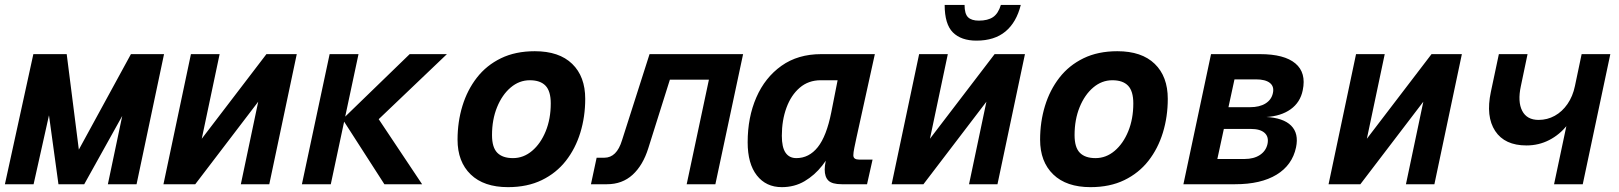

<svg xmlns="http://www.w3.org/2000/svg" viewBox="-48 -759 6668 791"><path d="M-27.8 0 89.4 -536H226.8L276.8 -142.6L491.4 -536H627.8L514.6 0H396.4L455.6 -281.4L299 0H192.8L153.8 -284L90.4 0Z M625.4 0 738.6 -536H856.8L783.2 -187.4L1049.6 -536H1174.6L1061.4 0H944.2L1015.8 -340L756.4 0Z M1535.6 0 1363.2 -268 1639.8 -536H1793.2L1512.2 -268L1691 0ZM1195.8 0 1310 -536H1429L1314.8 0Z M2044.8 12Q1945.4 12 1891.2 -40.3Q1837 -92.6 1837 -183.6Q1837 -257 1857.1 -322.7Q1877.2 -388.4 1916.7 -439.2Q1956.2 -490 2015.9 -519Q2075.6 -548 2155.2 -548Q2255.6 -548 2309.3 -495.9Q2363 -443.8 2363 -351.8Q2363 -278.4 2342.9 -212.7Q2322.8 -147 2283.3 -96.5Q2243.8 -46 2184.1 -17Q2124.4 12 2044.8 12ZM2065.2 -107.6Q2108.8 -107.6 2144.1 -137.5Q2179.4 -167.4 2200.2 -218.3Q2221 -269.2 2221 -333Q2221 -383.4 2199.5 -405.9Q2178 -428.4 2134.8 -428.4Q2091.2 -428.4 2055.9 -398.5Q2020.6 -368.6 1999.8 -317.4Q1979 -266.2 1979 -202.4Q1979 -151.6 2000.8 -129.6Q2022.6 -107.6 2065.2 -107.6Z M2386.6 0 2410 -109.2H2441.6Q2467.2 -109.2 2485.4 -127.1Q2503.6 -145 2514.6 -181.2L2628 -536H3013.4L2899.2 0H2781L2872.6 -430.8H2711.8L2623 -148.8Q2601 -78.2 2558.3 -39.1Q2515.6 0 2452.4 0Z M3172.8 12Q3108 12 3070.1 -36.3Q3032.2 -84.6 3032.2 -172.8Q3032.2 -275.8 3068 -357.8Q3103.8 -439.8 3171.5 -487.9Q3239.2 -536 3335.2 -536H3556.2L3480.4 -191.6Q3475.8 -170.2 3471.7 -150.3Q3467.6 -130.4 3467.6 -119.6Q3467.6 -110 3473.7 -105.8Q3479.8 -101.6 3490.4 -101.6H3546.8L3524 0H3420Q3380.4 0 3365 -14.9Q3349.6 -29.8 3349.6 -60.8Q3349.6 -74.8 3353.5 -93.9Q3357.4 -113 3363.3 -132.3Q3369.2 -151.6 3375.2 -166L3391.2 -163.6Q3371 -117.2 3339.6 -77.1Q3308.2 -37 3266.6 -12.5Q3225 12 3172.8 12ZM3232.8 -107.6Q3285 -107.6 3321.1 -152.8Q3357.2 -198 3376.8 -296.8L3402.8 -428.4H3333.2Q3282.6 -428.4 3246.8 -397.7Q3211 -367 3192 -315.1Q3173 -263.2 3173 -199.6Q3173 -152.2 3188.3 -129.9Q3203.6 -107.6 3232.8 -107.6Z M3625.4 0 3738.6 -536H3856.8L3783.2 -187.4L4049.6 -536H4174.6L4061.4 0H3944.2L4015.8 -340L3756.4 0ZM3974.8 -591.6Q3911.8 -591.6 3877.8 -625.4Q3843.8 -659.2 3843.8 -738.8H3925.8Q3925.8 -701.8 3940.2 -687.9Q3954.6 -674 3984.6 -674Q4021.4 -674 4043 -688.5Q4064.6 -703 4075.4 -738.8H4157.4Q4139.6 -667 4094.3 -629.3Q4049 -591.6 3974.8 -591.6Z M4444.8 12Q4345.4 12 4291.2 -40.3Q4237 -92.6 4237 -183.6Q4237 -257 4257.1 -322.7Q4277.2 -388.4 4316.7 -439.2Q4356.2 -490 4415.9 -519Q4475.6 -548 4555.2 -548Q4655.6 -548 4709.3 -495.9Q4763 -443.8 4763 -351.8Q4763 -278.4 4742.9 -212.7Q4722.8 -147 4683.3 -96.5Q4643.8 -46 4584.1 -17Q4524.4 12 4444.8 12ZM4465.2 -107.6Q4508.8 -107.6 4544.1 -137.5Q4579.4 -167.4 4600.2 -218.3Q4621 -269.2 4621 -333Q4621 -383.4 4599.5 -405.9Q4578 -428.4 4534.8 -428.4Q4491.2 -428.4 4455.9 -398.5Q4420.6 -368.6 4399.8 -317.4Q4379 -266.2 4379 -202.4Q4379 -151.6 4400.8 -129.6Q4422.6 -107.6 4465.2 -107.6Z M4827.4 0 4941.2 -536H5142.8Q5243.2 -536 5288.7 -497.7Q5334.2 -459.4 5319 -387.2Q5309 -337.4 5269.3 -308.9Q5229.6 -280.4 5167 -276.8L5166.8 -277.2Q5239 -273.6 5271.2 -241.4Q5303.4 -209.2 5291.4 -151.8Q5275.8 -78.6 5211.1 -39.3Q5146.4 0 5040.6 0ZM4967.2 -104H5079Q5117.6 -104 5142.5 -120.5Q5167.4 -137 5173.8 -165.6Q5180 -195.2 5161.9 -211.5Q5143.8 -227.8 5105.8 -227.8H4994ZM5013 -317.4H5101.8Q5141 -317.4 5165.6 -332.7Q5190.2 -348 5196 -375.2Q5202.2 -402.6 5183.7 -417.3Q5165.2 -432 5126.6 -432H5037.8Z M5425.4 0 5538.6 -536H5656.8L5583.2 -187.4L5849.6 -536H5974.6L5861.4 0H5744.2L5815.8 -340L5556.4 0Z M6354.4 0 6417.2 -296.6 6452.6 -335.8Q6440 -283.4 6408.8 -243.8Q6377.6 -204.2 6334.4 -182Q6291.2 -159.8 6240.6 -159.8Q6151 -159.8 6111.8 -219.4Q6072.6 -279 6094 -380.2L6127 -536H6245.2L6217.6 -404.2Q6203.8 -340 6223.1 -302.5Q6242.4 -265 6290.6 -265Q6326.6 -265 6357.3 -282Q6388 -299 6409.8 -330.6Q6431.6 -362.2 6440.4 -404.6L6468 -536H6586.2L6472.6 0Z"/></svg>

Font: Geist Mono
Style: Italic
Weight: 400
Italic angle: -12°
Monospace: yes
Designer: Basement.studio, Andrés Briganti, Mateo Zaragoza
Foundry: Basement.studio, Vercel, Andrés Briganti, Guido Ferreyra, Mateo Zaragoza
Version: Version 1.500